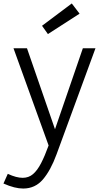

<svg xmlns="http://www.w3.org/2000/svg" viewBox="-81 -848 572 1110"><path d="M471 -569 246 44Q212 137 167 189.5Q122 242 53 242Q29 242 1 235Q-27 228 -61 213L-36 157Q-10 169 11 174.5Q32 180 50 180Q85 180 110 158.5Q135 137 156.5 95.5Q178 54 200 -7L-3 -569H75L248 -69H226L398 -569ZM196 -651 162 -699 334 -828 379 -769Z"/></svg>

Font: Yaldevi
Style: Regular
Weight: 400
Designer: Sol Matas, Rajitha Manaperi, Kosala Senevirathne
Foundry: Mooniak
Version: Version 1.100